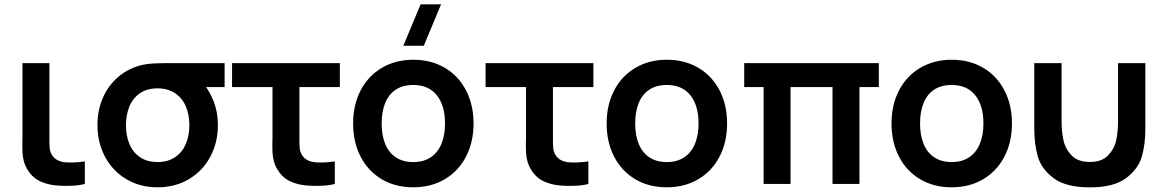

<svg xmlns="http://www.w3.org/2000/svg" viewBox="-20 -822 5198 858"><path d="M211.6 4.2Q176.3 -2 149.5 -16.9Q122.8 -31.8 102.9 -63.8Q91.8 -82.2 86.6 -101.4Q81.5 -120.6 80.5 -140Q79.6 -159.3 80 -193.5Q80.4 -200.1 80.4 -206.9Q80.4 -213.7 80.4 -220.7V-540H200.8V-227.3V-210.9Q200.2 -178.5 202 -160.9Q203.8 -143.2 211.8 -130.2Q221.1 -114.6 236.3 -106.6Q251.6 -98.6 270.8 -96.8Q310.7 -93.5 359.1 -100.8V0Q330.5 8 286.4 8.6Q242.2 9.2 211.6 4.2Z M684.2 15Q605.5 15 544.3 -21.5Q483.1 -58 449.3 -121.6Q415.5 -185.2 415.5 -263Q415.5 -330 440.1 -385.8Q464.7 -441.7 509.9 -479.6Q555.2 -517.6 615.8 -532Q639.3 -537.3 670.3 -538.7Q701.3 -540 757.5 -540H983.7V-433H845.7L873.5 -465.3Q909.5 -429.9 931.6 -376.8Q953.7 -323.7 953.7 -263Q953.7 -184.8 919.7 -121.4Q885.7 -58 824.2 -21.5Q762.8 15 684.2 15ZM684.2 -97.8Q729.9 -97.8 761.9 -119.2Q793.8 -140.5 810 -177.7Q826.2 -214.9 826.2 -263Q826.2 -310.5 810 -347.6Q793.8 -384.8 761.7 -405.9Q729.5 -427.1 684.2 -427.2Q637.5 -427.2 605.8 -405.6Q574 -383.9 558.5 -346.7Q543 -309.4 543 -263Q543 -213.6 559.3 -176.4Q575.6 -139.2 607.3 -118.5Q639.1 -97.8 684.2 -97.8Z M1328.8 4.2Q1293.6 -2 1266.8 -16.9Q1240 -31.8 1220.2 -63.8Q1209 -82.2 1203.9 -101.4Q1198.8 -120.6 1197.8 -140Q1196.8 -159.3 1197.2 -193.5Q1197.7 -200.1 1197.7 -206.9Q1197.7 -213.7 1197.7 -220.7V-433H1017V-540H1498.7V-433H1318V-227.3V-210.9Q1317.5 -178.5 1319.2 -160.9Q1321 -143.2 1329 -130.2Q1338.3 -114.6 1353.6 -106.6Q1368.8 -98.6 1388 -96.8Q1427.9 -93.5 1476.3 -100.8V0Q1447.8 8 1403.6 8.6Q1359.5 9.2 1328.8 4.2Z M1873.8 -617.5H1782.3L1859.5 -802.5H1951ZM1826.7 15Q1746.5 15 1685.6 -21.2Q1624.7 -57.4 1591.3 -122.2Q1558 -186.9 1558 -270.2Q1558 -353.9 1591.8 -418.6Q1625.7 -483.2 1686.8 -519.1Q1748 -555 1826.7 -555Q1906.9 -555 1968 -518.8Q2029.2 -482.7 2062.7 -417.8Q2096.2 -353 2096.2 -270.2Q2096.2 -186.7 2062.4 -122Q2028.7 -57.2 1967.5 -21.1Q1906.3 15 1826.7 15ZM1826.7 -97.8Q1873.2 -97.8 1905.1 -119.3Q1937 -140.8 1952.8 -179.8Q1968.7 -218.8 1968.7 -270.2Q1968.7 -350.2 1932.2 -396.2Q1895.7 -442.2 1826.7 -442.2Q1779.2 -442.2 1747.8 -420.8Q1716.2 -399.5 1700.9 -360.9Q1685.5 -322.2 1685.5 -270.2Q1685.5 -217 1701.6 -178.2Q1717.8 -139.5 1749.2 -118.7Q1780.8 -97.8 1826.7 -97.8Z M2461.8 4.2Q2426.6 -2 2399.8 -16.9Q2373 -31.8 2353.2 -63.8Q2342 -82.2 2336.9 -101.4Q2331.8 -120.6 2330.8 -140Q2329.8 -159.3 2330.2 -193.5Q2330.7 -200.1 2330.7 -206.9Q2330.7 -213.7 2330.7 -220.7V-433H2150V-540H2631.7V-433H2451V-227.3V-210.9Q2450.5 -178.5 2452.2 -160.9Q2454 -143.2 2462 -130.2Q2471.3 -114.6 2486.6 -106.6Q2501.8 -98.6 2521 -96.8Q2560.9 -93.5 2609.3 -100.8V0Q2580.8 8 2536.6 8.6Q2492.5 9.2 2461.8 4.2Z M2959.7 15Q2879.5 15 2818.6 -21.2Q2757.7 -57.4 2724.3 -122.2Q2691 -186.9 2691 -270.2Q2691 -353.9 2724.8 -418.6Q2758.7 -483.2 2819.8 -519.1Q2881 -555 2959.7 -555Q3039.9 -555 3101 -518.8Q3162.2 -482.7 3195.7 -417.8Q3229.2 -353 3229.2 -270.2Q3229.2 -186.7 3195.4 -122Q3161.7 -57.2 3100.5 -21.1Q3039.3 15 2959.7 15ZM2959.7 -97.8Q3006.2 -97.8 3038.1 -119.3Q3070 -140.8 3085.8 -179.8Q3101.7 -218.8 3101.7 -270.2Q3101.7 -350.2 3065.2 -396.2Q3028.7 -442.2 2959.7 -442.2Q2912.2 -442.2 2880.8 -420.8Q2849.2 -399.5 2833.9 -360.9Q2818.5 -322.2 2818.5 -270.2Q2818.5 -217 2834.6 -178.2Q2850.8 -139.5 2882.2 -118.7Q2913.8 -97.8 2959.7 -97.8Z M3392.3 0V-433H3305.7V-540H3907.3V-433H3820.7V0H3700.3V-433H3512.7V0Z M4232.7 15Q4152.5 15 4091.6 -21.2Q4030.7 -57.4 3997.3 -122.2Q3964 -186.9 3964 -270.2Q3964 -353.9 3997.8 -418.6Q4031.7 -483.2 4092.8 -519.1Q4154 -555 4232.7 -555Q4312.9 -555 4374 -518.8Q4435.2 -482.7 4468.7 -417.8Q4502.2 -353 4502.2 -270.2Q4502.2 -186.7 4468.4 -122Q4434.7 -57.2 4373.5 -21.1Q4312.3 15 4232.7 15ZM4232.7 -97.8Q4279.2 -97.8 4311.1 -119.3Q4343 -140.8 4358.8 -179.8Q4374.7 -218.8 4374.7 -270.2Q4374.7 -350.2 4338.2 -396.2Q4301.7 -442.2 4232.7 -442.2Q4185.2 -442.2 4153.8 -420.8Q4122.2 -399.5 4106.9 -360.9Q4091.5 -322.2 4091.5 -270.2Q4091.5 -217 4107.6 -178.2Q4123.8 -139.5 4155.2 -118.7Q4186.8 -97.8 4232.7 -97.8Z M4602 -246.8V-540H4724V-279.8Q4724 -233 4732.5 -194.7Q4740.9 -156.3 4769 -127.2Q4797 -98.2 4850.2 -98.2Q4903.3 -98.2 4931.4 -127.2Q4959.4 -156.3 4967.9 -194.7Q4976.3 -233 4976.3 -279.8V-540H5098.3V-246.8Q5098.3 -177.3 5082.5 -122.2Q5066.7 -67.1 5012 -25.9Q4957.3 15.3 4850.2 15.3Q4743 15.3 4688.3 -25.9Q4633.7 -67.1 4617.8 -122.2Q4602 -177.3 4602 -246.8Z"/></svg>

Font: Manrope
Style: Regular
Weight: 400
Designer: Mikhail Sharanda
Foundry: Mikhail Sharanda
Version: Version 4.503